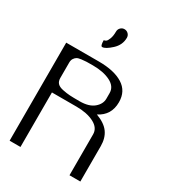

<svg xmlns="http://www.w3.org/2000/svg" viewBox="-238 -1146 1142 1272"><g transform="rotate(30 333.0 -510.5)"><path d="M374 -978.5Q374 -923.8 330.6 -883.8Q287.1 -843.8 262.7 -843.8Q249 -843.8 249 -888.7Q257.8 -888.7 266.1 -895Q274.4 -901.4 282.7 -923.3Q291 -945.3 291 -978.5Q291 -996.1 303.2 -1008.3Q315.4 -1020.5 332 -1020.5Q349.6 -1020.5 361.8 -1008.3Q374 -996.1 374 -978.5ZM458 -561.5V-604.5Q458 -654.3 404.8 -681.2Q351.6 -708 270.5 -708Q237.3 -708 221.7 -707.5Q206.1 -707 183.6 -704.1Q161.1 -701.2 150.9 -694.8Q140.6 -688.5 132.8 -676.3Q125 -664.1 125 -645.5V-528.3Q125 -502.9 138.2 -488.3Q151.4 -473.6 182.1 -467.3Q212.9 -460.9 237.8 -459.5Q262.7 -458 312.5 -458Q383.8 -458 420.9 -489.3Q458 -520.5 458 -561.5ZM500 0V-312.5Q500 -362.3 446.8 -389.6Q393.6 -417 312.5 -417H125V0H42V-750H292Q409.2 -750 475.6 -708.5Q542 -667 542 -583V-582Q542 -483.4 456.1 -439.5Q524.4 -414.1 553.7 -373Q583 -332 583 -270.5V0Z"/></g></svg>

Font: okolaks
Style: Regular
Weight: 500
Version: Version 000.6.0